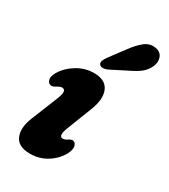

<svg xmlns="http://www.w3.org/2000/svg" viewBox="-180 -802 794 901"><g transform="rotate(30 217.5 -352.0)"><path d="M228.5 -126.5Q240 -126.5 256.5 -138Q270.5 -147 281 -141Q291.5 -136.5 294 -120.5Q296.5 -104.5 284 -79.5Q261.5 -39 221 -13.8Q180.5 11.5 130 11.5Q64.5 11.5 47 -31.8Q29.5 -75 56.5 -139L110.5 -273Q124 -305.5 122.5 -319.2Q121 -333 106.5 -333Q95.5 -333 77 -321Q61 -311.5 49.5 -316.5Q38 -321 35.2 -337.2Q32.5 -353.5 46.5 -377.5Q69.5 -415.5 111.8 -441.2Q154 -467 203 -467Q265.5 -467 284 -423.8Q302.5 -380.5 274 -310.5L224 -182Q201.5 -126.5 228.5 -126.5ZM277 -637Q304.5 -675.5 332.5 -697.8Q360.5 -720 394 -713.5Q422 -708.5 430.8 -685Q439.5 -661.5 428 -635.5Q416.5 -609.5 395.2 -592.2Q374 -575 335.5 -557L249 -513Q236.5 -507.5 224.2 -507.8Q212 -508 206.5 -516Q201 -525 205.5 -536Q210 -547 219 -559.5Z"/></g></svg>

Font: Fraunces 72pt SuperSoft
Style: Bold Italic
Weight: 700
Italic angle: -16°
Version: Version 1.000;[0bf87f6ff]